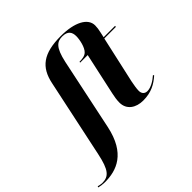

<svg xmlns="http://www.w3.org/2000/svg" viewBox="-386 -985 1440 1440"><g transform="rotate(-45 334.0 -265.0)"><path d="M-76 240C49 240 183 194 232 -38L352 -609C380 -737 417 -760 471 -760C528 -760 547 -730 547 -687C547 -650 533 -582 504 -555C485 -537 456 -534 428 -534L427 -526H507L434 -191C428 -164 423 -134 423 -106C423 -30 484 10 561 10C648 10 702 -22 752 -66L747 -74C712 -43 669 -18 633 -18C604 -18 588 -37 588 -66C588 -90 594 -123 600 -154L683 -526H806L807 -536H686L695 -577C701 -602 704 -624 704 -644C704 -721 611 -770 465 -770C280 -770 198 -707 169 -566L37 56C8 194 -25 230 -94 230C-105 230 -125 226 -136 223L-139 232C-126 236 -96 240 -76 240Z"/></g></svg>

Font: Noto Serif Display ExtraBold
Style: Italic
Weight: 800
Italic angle: -12°
Designer: Monotype Design Team
Foundry: Monotype Imaging Inc.
Version: Version 2.009